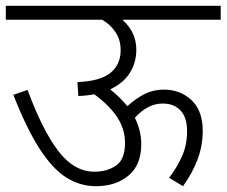

<svg xmlns="http://www.w3.org/2000/svg" viewBox="-20 -642 781 662"><path d="M0 -622H741V-574H402Q450 -531 450 -471Q450 -426 427.5 -390.5Q405 -355 360 -334Q376 -321 391 -306.5Q406 -292 419 -276Q449 -303 479 -318Q509 -333 545 -333Q602 -333 640.5 -296.5Q679 -260 679 -191Q679 -140 661.5 -93Q644 -46 611 0L563 -29Q590 -64 607.5 -103Q625 -142 625 -190Q625 -237 602.5 -261Q580 -285 541 -285Q514 -285 490.5 -272.5Q467 -260 445 -236Q455 -216 461 -193Q467 -170 467 -145Q467 -73 423 -36.5Q379 0 311 0Q256 0 208.5 -30Q161 -60 116.5 -129Q72 -198 26 -315L75 -332Q126 -194 180.5 -122Q235 -50 306 -50Q349 -50 380 -71Q411 -92 411 -150Q411 -197 384 -238Q357 -279 305 -317Q279 -312 250 -311L247 -359Q325 -362 360.5 -390.5Q396 -419 396 -469Q396 -505 378 -531.5Q360 -558 332 -574H0Z"/></svg>

Font: Noto Sans Light
Style: Italic
Weight: 300
Italic angle: -12°
Designer: Monotype Design Team
Foundry: Monotype Imaging Inc.
Version: Version 2.013; ttfautohint (v1.8.4.7-5d5b)